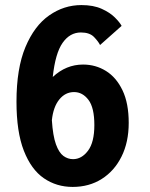

<svg xmlns="http://www.w3.org/2000/svg" viewBox="-20 -726 590 757"><path d="M266.5 11Q203 11 153 -23.2Q103 -57.5 74 -131.8Q45 -206 45 -325Q45 -456 80.2 -540.2Q115.5 -624.5 173.8 -665.2Q232 -706 301 -706Q348.5 -706 381 -691.2Q413.5 -676.5 432.8 -657.2Q452 -638 459.5 -624L374.5 -548.5Q368 -562 350.8 -580Q333.5 -598 299 -598Q255.5 -598 226.8 -557Q198 -516 188 -422.5Q240.5 -471.5 307.5 -471.5Q357 -471.5 397.8 -446.2Q438.5 -421 463 -370Q487.5 -319 487.5 -241.5Q487.5 -165.5 459.2 -108.8Q431 -52 381.2 -20.5Q331.5 11 266.5 11ZM272 -363Q237.5 -363 213.8 -333.8Q190 -304.5 184.5 -252Q188.5 -190.5 200.5 -157.2Q212.5 -124 230 -111.2Q247.5 -98.5 268 -98.5Q302 -98.5 327 -131.8Q352 -165 352 -233Q352 -301.5 328.8 -332.2Q305.5 -363 272 -363Z"/></svg>

Font: Trispace SemiCondensed SemiBold
Style: Regular
Weight: 600
Width: 4
Designer: Tyler Finck
Foundry: Etcetera Type Company
Version: Version 1.210; ttfautohint (v1.8.3)